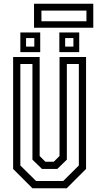

<svg xmlns="http://www.w3.org/2000/svg" viewBox="-20 -1004 529 1024"><path d="M153 0 50 -103V-700H191.5V-172L222 -141.5H267L297.5 -172V-700H439V-103L336 0ZM172.5 -38.5H317L400.5 -121.5V-662.5H336.5V-152.5L285.5 -103H204L153 -152.5V-662.5H88.5V-121.5ZM296.5 -726V-831H402.5V-726ZM88.5 -726V-831H194.5V-726ZM119 -755.5H163V-801H119ZM327.5 -755.5H371.5V-801H327.5ZM161.5 -856V-984H477.5V-856ZM201 -890.5H441V-947.5H201Z"/></svg>

Font: Tourney Condensed
Style: Regular
Weight: 400
Width: 3
Designer: Tyler Finck
Foundry: Etcetera Type Co
Version: Version 1.010; ttfautohint (v1.8.3)